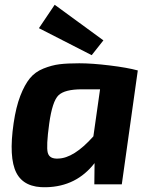

<svg xmlns="http://www.w3.org/2000/svg" viewBox="-20 -772 630 804"><path d="M364 -541 143 -654 209 -752 413 -603ZM490 0H375L376 -89Q300 9 174 12Q81 15 48.5 -48.5Q16 -112 37 -256Q47 -324 65 -370.5Q83 -417 105 -444Q127 -471 162 -485Q197 -499 229.5 -503Q262 -507 312 -507Q365 -507 439 -498Q513 -489 557 -477ZM399 -398H323Q251 -398 225 -373Q199 -348 186 -254Q173 -159 180 -132.5Q187 -106 223 -108Q289 -109 371 -201Z"/></svg>

Font: Exo 2.0
Style: Bold Italic
Weight: 700
Italic angle: -8°
Designer: Natanael Gama
Version: Version 1.001;PS 001.001;hotconv 1.0.70;makeotf.lib2.5.58329